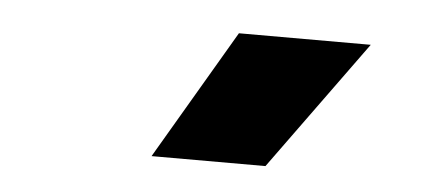

<svg xmlns="http://www.w3.org/2000/svg" viewBox="-29 -855 642 288"><g transform="rotate(5 292.0 -710.5)"><path d="M206.5 -613 321 -808H519.5L378 -613Z"/></g></svg>

Font: Encode Sans ExtraBold
Style: Regular
Weight: 800
Designer: Multiple Designers
Foundry: Impallari Type
Version: Version 2.000